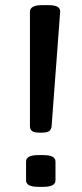

<svg xmlns="http://www.w3.org/2000/svg" viewBox="-20 -722 316 744"><path d="M132 -208Q112 -208 104 -214.5Q96 -221 96 -233V-676Q96 -702 142 -702H169Q216 -702 213 -675L180 -233Q179 -221 171 -214.5Q163 -208 143 -208ZM128 2Q81 2 81 -23V-96Q81 -121 128 -121H148Q195 -121 195 -96V-23Q195 2 148 2Z"/></svg>

Font: Asap Semi Condensed Medium
Style: Regular
Weight: 500
Width: 4
Designer: Pablo Cosgaya
Foundry: Omnibus-Type
Version: Version 3.001; ttfautohint (v1.8.4.7-5d5b)